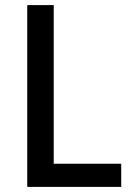

<svg xmlns="http://www.w3.org/2000/svg" viewBox="-20 -734 520 754"><path d="M87 0V-714H191V-91H456V0Z"/></svg>

Font: Noto Sans Sinhala SemiCondensed Medium
Style: Regular
Weight: 500
Width: 4
Designer: Jelle Bosma - Monotype Design Team
Foundry: Monotype Imaging Inc.
Version: Version 2.006; ttfautohint (v1.8.4.7-5d5b)